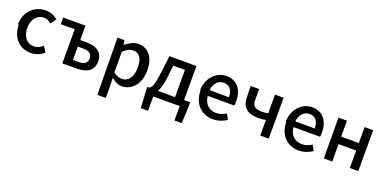

<svg xmlns="http://www.w3.org/2000/svg" viewBox="-14 -1433 5114 2571"><g transform="rotate(20 2543.0 -148.0)"><path d="M50 -260C50 -67 170 45 327 45C393 45 461 21 514 -26L464 -106C429 -76 385 -52 336 -52C238 -52 171 -133 171 -255C171 -379 240 -461 337 -461C377 -461 409 -444 440 -415L500 -494C457 -531 402 -560 327 -560C173 -560 38 -447 38 -251Z M578 -455H775V31H982C1120 31 1218 -24 1218 -159C1218 -291 1119 -345 980 -345H894V-550H574ZM893 -62V-251H969C1055 -251 1097 -221 1097 -156C1097 -90 1054 -60 967 -60Z M1360 267H1480V79L1476 -20C1525 23 1576 47 1627 47C1758 47 1877 -67 1877 -267C1877 -446 1794 -563 1645 -563C1580 -563 1516 -526 1465 -483H1461L1451 -546H1351ZM1471 -102V-387C1520 -434 1563 -457 1608 -457C1705 -457 1744 -381 1744 -259C1744 -122 1680 -46 1595 -46C1558 -46 1512 -59 1466 -98Z M1955 11 1967 235H2071V31H2447V236H2551L2562 13V-65H2475V-550H2090L2059 -299C2037 -118 2012 -79 1980 -62H1949ZM2104 -62C2130 -105 2151 -170 2162 -270L2181 -448H2348V-60Z M2639 -260C2639 -68 2765 45 2922 45C2998 45 3064 20 3118 -16L3075 -93C3032 -65 2987 -49 2935 -49C2834 -49 2764 -115 2754 -226H3132C3135 -239 3137 -263 3137 -286C3137 -451 3054 -562 2899 -562C2762 -562 2632 -444 2632 -254ZM2750 -307C2761 -409 2825 -465 2898 -465C2982 -465 3027 -406 3027 -305Z M3253 -390C3253 -239 3342 -179 3486 -179C3536 -179 3558 -182 3596 -189V33H3717V-550H3595V-285C3565 -278 3540 -274 3508 -274C3412 -274 3370 -307 3370 -385V-547H3248Z M3861 -260C3861 -68 3987 45 4144 45C4220 45 4286 20 4340 -16L4297 -93C4254 -65 4209 -49 4157 -49C4056 -49 3986 -115 3976 -226H4354C4357 -239 4359 -263 4359 -286C4359 -451 4276 -562 4121 -562C3984 -562 3854 -444 3854 -254ZM3972 -307C3983 -409 4047 -465 4120 -465C4204 -465 4249 -406 4249 -305Z M4501 30H4621V-218H4872V31H4993V-552H4871V-324H4619V-551H4498Z"/></g></svg>

Font: GenEiGothic-pro-SemiBold
Style: Regular
Weight: 500
Designer: Ryoko NISHIZUKA (kana & ideographs); Paul D. Hunt (Latin, Greek & Cyrillic); Wenlong ZHANG (bopomofo); Sandoll Communica
Foundry: Adobe Systems Incorporated; o_tamon
Version: Version 1.000.140830